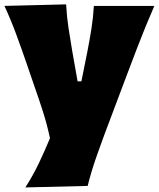

<svg xmlns="http://www.w3.org/2000/svg" viewBox="-21 -613 715 865"><path d="M93.3 231.4Q127.9 177.2 154.8 120.8Q181.6 64.5 204.1 9.8Q191.9 -48.8 173.1 -108.2Q154.3 -167.5 134.3 -223.6L98.1 -329.1Q76.7 -391.6 52.2 -458Q27.8 -524.4 -1 -586.4L276.9 -593.3Q279.8 -538.6 287.6 -487.3Q295.4 -436 304.7 -381.3L328.6 -246.6H345.7L372.6 -380.4Q382.8 -432.6 390.9 -483.4Q398.9 -534.2 401.9 -586.4H674.3Q653.8 -539.1 635.7 -495.1Q617.7 -451.2 597.4 -398.4Q577.1 -345.7 549.3 -272L487.3 -107.4Q444.8 3.9 417 82.8Q389.2 161.6 374 224.6Z"/></svg>

Font: Pinar DS1 Black
Style: Regular
Weight: 900
Designer: Amin Abedi
Version: Version 3.000